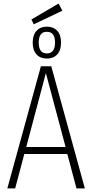

<svg xmlns="http://www.w3.org/2000/svg" viewBox="-20 -1055 515 1075"><path d="M329.1 -995.1 168.9 -918.9 155.8 -945.8 308.1 -1035.2ZM163.1 -816.9Q163.1 -859.4 184.6 -882.6Q206.1 -905.8 242.2 -905.8Q278.8 -905.8 300.3 -882.8Q321.8 -859.9 321.8 -816.9Q321.8 -773.4 300.3 -750.2Q278.8 -727.1 242.2 -727.1Q206.1 -727.1 184.6 -750.2Q163.1 -773.4 163.1 -816.9ZM288.1 -816.9Q288.1 -877 242.2 -877Q196.8 -877 196.8 -816.9Q196.8 -755.9 242.2 -755.9Q288.1 -755.9 288.1 -816.9ZM408.2 0 356.9 -192.9H116.2L64.9 0H21L209 -684.1H267.1L455.1 0ZM127 -231.9H347.2L236.8 -646Z"/></svg>

Font: Fira Sans Compressed ExtraLight
Style: Regular
Weight: 250
Width: 1
Designer: Carrois Corporate & Edenspiekermann AG
Foundry: Carrois Corporate GbR & Edenspiekermann AG
Version: Version 4.203;PS 004.203;hotconv 1.0.88;makeotf.lib2.5.64775